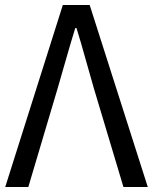

<svg xmlns="http://www.w3.org/2000/svg" viewBox="-20 -753 615 773"><path d="M1 0 233 -733H341L575 0H477L358 -397Q339 -462 323.5 -518.5Q308 -575 288 -640H283Q263 -575 247 -518.5Q231 -462 212 -397L94 0Z"/></svg>

Font: Noto Sans HK
Style: Regular
Weight: 400
Designer: Ryoko NISHIZUKA 西塚涼子 (kana, bopomofo & ideographs); Paul D. Hunt (Latin, Greek & Cyrillic); Sandoll Communications 산돌커뮤니
Foundry: Adobe
Version: Version 2.004-H2;hotconv 1.0.118;makeotfexe 2.5.65603